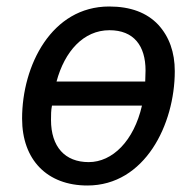

<svg xmlns="http://www.w3.org/2000/svg" viewBox="-20 -563 603 591"><path d="M249 8C426 8 518 -180 518 -344C518 -402 501 -450 467 -487C432 -524 382 -543 316 -543C139 -543 48 -362 48 -198C48 -71 125 8 249 8ZM154 -312C179 -405 237 -470 317 -470C392 -470 428 -422 428 -346C428 -333 427 -324 427 -312ZM253 -64C180 -64 137 -111 137 -194C137 -209 137 -223 140 -238H417C392 -129 326 -64 253 -64Z"/></svg>

Font: BC Sans
Style: Italic
Weight: 400
Italic angle: -12°
Designer: Monotype Design Team
Designer: Province of B.C.
Foundry: Monotype Imaging Inc.
Version: Version 2.000;GOOG;noto-source:20170915:90ef993387c0